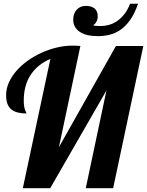

<svg xmlns="http://www.w3.org/2000/svg" viewBox="-20 -990 774 1010"><path d="M431.2 0 540 -514.2 244.1 0H100.1L245.1 -680.2Q178.7 -652.3 141.8 -596.9Q105 -541.5 105 -460.9Q105 -441.9 107.2 -429.9Q109.4 -418 112.1 -410.9Q114.7 -403.8 116.9 -399.9Q119.1 -396 119.1 -393.1Q93.3 -393.1 73.2 -398.2Q53.2 -403.3 39.6 -414.6Q25.9 -425.8 19 -444.3Q12.2 -462.9 12.2 -490.2Q12.2 -523.4 26.6 -555.7Q41 -587.9 65.9 -616.7Q90.8 -645.5 124.8 -669.9Q158.7 -694.3 197.8 -712.2Q236.8 -730 278.8 -740Q320.8 -750 362.8 -750Q374 -750 383.5 -749.5Q393.1 -749 402.8 -748L290 -215.8L589.8 -748H733.9L575.2 0ZM706.1 -970.2Q689 -920.4 666.5 -887.7Q644 -855 616.9 -835.4Q589.8 -815.9 559.1 -807.9Q528.3 -799.8 495.1 -799.8Q432.6 -799.8 398.9 -823Q365.2 -846.2 365.2 -886.2Q365.2 -918.5 383.3 -938.7Q401.4 -959 432.1 -959Q461.4 -959 477.8 -945.1Q494.1 -931.2 494.1 -904.8Q494.1 -901.9 493.7 -896.2Q493.2 -890.6 490.7 -883.8Q488.3 -877 483.6 -869.9Q479 -862.8 470.2 -856.9Q477.5 -854.5 487.3 -853.8Q497.1 -853 509.8 -853Q528.8 -853 550.5 -858.4Q572.3 -863.8 593 -877.2Q613.8 -890.6 632.3 -913.3Q650.9 -936 664.1 -970.2Z"/></svg>

Font: Lobster
Style: Regular
Weight: 400
Designer: Pablo Impallari
Foundry: Pablo Impallari
Version: Version 1.007; ttfautohint (v1.1) -l 8 -r 50 -G 50 -x 14 -D 